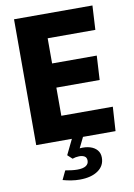

<svg xmlns="http://www.w3.org/2000/svg" viewBox="-103 -792 764 1094"><g transform="rotate(-10 279.5 -245.5)"><path d="M57.3 -728H511L503.2 -588.2H227.3V-442.5H485.7L477.8 -302.7H227.3V-139.8H525.2L516.3 0H57.3ZM268.3 236.7Q243.8 236.7 219.1 232.7Q194.3 228.8 170.7 222L195.2 170.5Q213.5 173.8 231.3 176Q249.2 178.2 264.3 178.2Q297.8 178.2 314.1 167.4Q330.3 156.7 330.3 137.7Q330.3 119.5 317.9 112.2Q305.5 104.8 286.3 105.2Q267 105.5 248 112.2L221.2 87.5L263.7 0H328L298.2 61Q331.8 58 357.7 65.8Q383.7 73.7 398.5 91.2Q413.3 108.7 413.3 135Q413.3 182.2 374.1 209.4Q334.8 236.7 268.3 236.7Z"/></g></svg>

Font: Murecho Thin
Style: Regular
Weight: 100
Designer: Neil Summerour
Foundry: Positype
Version: Version 1.010